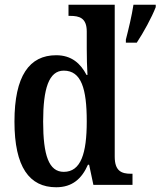

<svg xmlns="http://www.w3.org/2000/svg" viewBox="-20 -780 677 810"><path d="M217 10C285 10 325 -26 351 -85H356L374 0H539V-47H532C492 -47 464 -59 464 -119V-760H269V-713H276C314 -713 346 -705 346 -647V-575C346 -539 347 -497 349 -464H345C320 -512 282 -547 217 -547C104 -547 41 -460 41 -267C41 -75 104 10 217 10ZM511 -613V-600H557C585 -642 621 -708 637 -750V-760H543C536 -713 522 -656 511 -613ZM249 -55C186 -55 162 -125 162 -267C162 -406 186 -482 249 -482C323 -482 346 -406 346 -268C346 -132 321 -55 249 -55Z"/></svg>

Font: Noto Serif Armenian Condensed SemiBold
Style: Regular
Weight: 600
Width: 3
Designer: Monotype Design Team
Foundry: Monotype Imaging Inc.
Version: Version 2.008